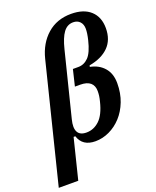

<svg xmlns="http://www.w3.org/2000/svg" viewBox="-218 -859 940 1157"><g transform="rotate(-20 252.0 -280.0)"><path d="M279 -444H314Q351 -444 379 -472.5Q407 -501 425 -576Q435 -617 435 -645Q435 -674 419 -691Q403 -708 376 -708Q338 -708 313.5 -675Q289 -642 272 -573L169 -161Q156 -110 170 -83Q184 -56 226 -56Q273 -56 309.5 -90.5Q346 -125 365 -203Q370 -222 372 -237Q374 -252 374 -268Q374 -303 352.5 -321.5Q331 -340 287 -340H254ZM143 -559Q166 -651 228 -705.5Q290 -760 381 -760Q462 -760 506 -719.5Q550 -679 550 -608Q550 -533 505.5 -488.5Q461 -444 381 -430L379 -421Q435 -410 468 -372Q501 -334 501 -273Q501 -208 480.5 -155.5Q460 -103 426 -66Q392 -29 348.5 -8.5Q305 12 259 12Q176 12 154 -58H143L79 200H-46Z"/></g></svg>

Font: IBM Plex Serif SmBld
Style: Italic
Weight: 600
Italic angle: -14°
Designer: Mike Abbink, Paul van der Laan, Pieter van Rosmalen
Foundry: Bold Monday
Version: Version 3.001